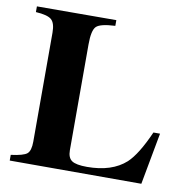

<svg xmlns="http://www.w3.org/2000/svg" viewBox="-77 -753 821 829"><g transform="rotate(10 333.5 -338.5)"><path d="M638 -227 596 0H19V-25Q74 -32 89.5 -45Q105 -58 105 -98V-576Q105 -618 87.5 -633Q70 -648 19 -651V-676L367 -677V-652Q302 -649 284.5 -632Q267 -615 267 -553V-89Q267 -56 285.5 -43.5Q304 -31 352 -31Q461 -31 522 -86Q564 -125 609 -227Z"/></g></svg>

Font: STIX MathJax Main
Style: Bold
Weight: 700
Designer: MicroPress Inc., with final additions and corrections provided by Coen Hoffman, Elsevier (retired)
Version: Version 1.1.1